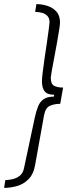

<svg xmlns="http://www.w3.org/2000/svg" viewBox="-52 -755 361 934"><path d="M125 -735Q152 -735 178.5 -726.5Q205 -718 222.5 -698.5Q240 -679 240 -645Q240 -636 235.5 -608Q231 -580 224.5 -543Q218 -506 211 -470Q204 -434 199.5 -408Q195 -382 195 -377Q195 -346 211.5 -337.5Q228 -329 255 -329L241 -250Q213 -250 191 -240.5Q169 -231 162 -193L119 47Q111 93 86 117.5Q61 142 29 150.5Q-3 159 -32 159L-26 121Q-12 121 7.5 117Q27 113 43.5 100.5Q60 88 65 62L117 -182Q124 -215 133.5 -238Q143 -261 161 -273Q179 -285 210 -285L212 -294Q178 -294 165 -311Q152 -328 152 -359Q152 -371 155.5 -402Q159 -433 165 -472.5Q171 -512 176.5 -550Q182 -588 185.5 -615Q189 -642 189 -646Q189 -666 179 -677Q169 -688 153 -692.5Q137 -697 119 -697Z"/></svg>

Font: Archivo ExtraCondensed Thin
Style: Italic
Weight: 250
Width: 2
Italic angle: -10°
Designer: Hector Gatti
Foundry: Omnibus-Type
Version: Version 2.001